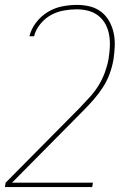

<svg xmlns="http://www.w3.org/2000/svg" viewBox="-40 -548 560 783"><path d="M336 215H-20L-17 197L285 -108Q306 -130 326.5 -152.5Q347 -175 362.5 -200.5Q378 -226 388 -253.5Q398 -281 403 -309V-310Q407 -334 408 -358.5Q409 -383 405 -406Q401 -429 390 -449.5Q379 -470 361 -484Q343 -498 320 -504Q297 -510 273 -510Q247 -510 219.5 -505Q192 -500 167.5 -486.5Q143 -473 124 -449.5Q105 -426 99 -400H80Q87 -430 107.5 -456.5Q128 -483 155.5 -499.5Q183 -516 213.5 -522Q244 -528 274 -528Q302 -528 327.5 -521.5Q353 -515 373 -499.5Q393 -484 405.5 -461.5Q418 -439 423.5 -413.5Q429 -388 428 -361Q427 -334 423 -307Q418 -277 407.5 -248Q397 -219 380 -192.5Q363 -166 342 -142Q321 -118 298 -95L9 197H339Z"/></svg>

Font: Iosevka Term Curly Th Obl
Style: Regular
Weight: 100
Italic angle: -9°
Designer: Belleve Invis
Foundry: Belleve Invis
Version: Version 32.3.0